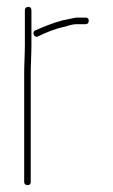

<svg xmlns="http://www.w3.org/2000/svg" viewBox="-20 -506 327 556"><path d="M91 -401C111 -411 140 -423 165 -428C177 -431 189 -436 201 -436H228C234 -436 237 -440 237 -446C237 -452 234 -455 228 -455H200C188 -453 173 -449 161 -447C134 -440 105 -428 82 -418C71 -413 79 -394 91 -401ZM50 -294V21C50 27 54 30 60 30C66 30 69 27 69 21V-294C69 -319 71 -351 71 -374V-476C71 -483 68 -486 62 -486C56 -486 52 -483 52 -476V-374C52 -350 50 -320 50 -294Z"/></svg>

Font: Electronic
Style: ExThn
Weight: 100
Version: Version 1.011